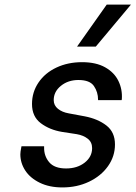

<svg xmlns="http://www.w3.org/2000/svg" viewBox="-20 -813 593 840"><path d="M69 -138Q69 -148 73 -168L74 -173H173V-169Q172 -131 195 -103.5Q218 -76 269 -76Q318 -76 350.5 -101.5Q383 -127 383 -165Q383 -191 364 -206Q345 -221 316 -226L251 -236Q197 -245 158.5 -274Q120 -303 120 -358Q120 -410 148.5 -452Q177 -494 227 -517.5Q277 -541 339 -541Q400 -541 440 -518.5Q480 -496 498 -459Q516 -422 513 -379L512 -375H409V-377Q409 -410 391 -436.5Q373 -463 323 -463Q278 -463 246.5 -437.5Q215 -412 215 -375Q215 -352 233.5 -337Q252 -322 281 -317L351 -304Q408 -293 445.5 -264Q483 -235 483 -181Q483 -129 452.5 -86Q422 -43 369.5 -18Q317 7 253 7Q196 7 154 -13.5Q112 -34 90.5 -67Q69 -100 69 -138ZM317 -609 447 -793H553L399 -609Z"/></svg>

Font: Be Vietnam Medium
Style: Italic
Weight: 500
Italic angle: -9.444°
Designer: Gabriel Lam
Foundry: TypeRant
Version: Version 3.000